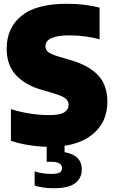

<svg xmlns="http://www.w3.org/2000/svg" viewBox="-20 -770 606 1020"><path d="M244.5 10Q191.5 10 136.5 1.5Q81.5 -7 38 -22V-190.5Q82 -176 136.5 -167.2Q191 -158.5 241 -158.5Q299.5 -158.5 322 -173.5Q344.5 -188.5 344.5 -213Q344.5 -233 329 -246.2Q313.5 -259.5 264 -274.5L201 -293Q115.5 -317 65.5 -370.2Q15.5 -423.5 15.5 -511.5Q15.5 -623 94.8 -686.5Q174 -750 335.5 -750Q386.5 -750 431 -744.2Q475.5 -738.5 509 -729.5V-561Q477 -570.5 435.5 -576.2Q394 -582 353 -582Q300.5 -582 272 -574Q243.5 -566 232.5 -553Q221.5 -540 221.5 -525Q221.5 -506.5 234.5 -494.8Q247.5 -483 289.5 -470L352.5 -451.5Q448.5 -424.5 499.5 -371.8Q550.5 -319 550.5 -229.5Q550.5 -119.5 469.8 -54.8Q389 10 244.5 10ZM264 230Q234.5 230 209.8 226.2Q185 222.5 164 216V140.5Q184.5 147.5 209.2 150.8Q234 154 253 154Q281.5 154 295.5 147.2Q309.5 140.5 309.5 123Q309.5 89.5 251.5 89.5H228V-10H323V38.5Q414.5 54 414.5 130.5Q414.5 176 379.5 203Q344.5 230 264 230Z"/></svg>

Font: Encode Sans SmCnd Black
Style: Regular
Weight: 900
Width: 4
Designer: Multiple Designers
Foundry: Impallari Type
Version: Version 3.002; ttfautohint (v1.8.3) -l 8 -r 50 -G 200 -x 14 